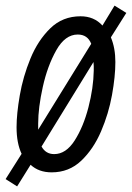

<svg xmlns="http://www.w3.org/2000/svg" viewBox="-34 -604 470 684"><path d="M102 -164Q102 -220 118.5 -294.5Q135 -369 166.5 -425Q198 -481 243 -481Q278 -481 291 -448L102 -142ZM114 -82 299 -383Q300 -376 300 -368.5Q300 -361 300 -353Q299 -291 281 -221.5Q263 -152 232 -103.5Q201 -55 159 -55Q129 -55 114 -82ZM75 -17Q104 10 150 10Q212 10 255.5 -31.5Q299 -73 326 -136Q353 -199 365 -265.5Q377 -332 377 -383Q377 -433 361 -471L416 -558L374 -584L331 -513Q301 -546 253 -546Q189 -546 145 -503Q101 -460 74.5 -395.5Q48 -331 36.5 -264.5Q25 -198 25 -151Q25 -94 43 -56L-14 34L27 60Z"/></svg>

Font: Noto Sans Display Condensed
Style: Italic
Weight: 400
Width: 3
Designer: Monotype Design team
Foundry: Monotype Imaging Inc.
Version: 1.000